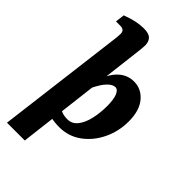

<svg xmlns="http://www.w3.org/2000/svg" viewBox="-255 -731 984 984"><g transform="rotate(45 236.5 -239.0)"><path d="M216 7Q184 7 153 0.5Q122 -6 99 -14L135 -79Q154 -67 173 -59Q192 -51 217 -51Q251 -51 272.5 -78.5Q294 -106 304 -150Q314 -194 314 -243Q314 -291 303.5 -316.5Q293 -342 275 -342Q256 -342 234 -319.5Q212 -297 190 -251L175 -258Q190 -343 229 -386.5Q268 -430 322 -430Q376 -430 412 -387Q448 -344 448 -266Q448 -193 417.5 -130.5Q387 -68 335 -30.5Q283 7 216 7ZM11 180 96 -499Q98 -510 99.5 -527.5Q101 -545 101 -553Q101 -569 93 -575.5Q85 -582 69 -582H39L45 -632Q82 -646 110.5 -652Q139 -658 165 -658Q202 -658 217 -643Q232 -628 232 -600Q232 -592 230.5 -578.5Q229 -565 227 -546L140 180Z"/></g></svg>

Font: Yrsa
Style: Bold Italic
Weight: 700
Italic angle: -7.10001°
Version: Version 2.004